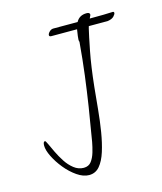

<svg xmlns="http://www.w3.org/2000/svg" viewBox="-108 -756 731 868"><g transform="rotate(-15 258.0 -322.0)"><path d="M202 33Q175 33 146 13Q117 -7 93 -36.5Q69 -66 54 -96.5Q39 -127 39 -148Q39 -167 48 -167Q51 -167 58.5 -150.5Q66 -134 77.5 -110Q89 -86 104.5 -62Q120 -38 141 -21.5Q162 -5 187 -5Q210 -5 222.5 -21.5Q235 -38 242 -62Q249 -86 253 -108Q268 -195 279 -266Q290 -337 299 -407.5Q308 -478 315 -561Q313 -562 313 -571Q313 -581 319 -618H199Q189 -618 189 -625Q189 -632 197.5 -640.5Q206 -649 216 -649H330Q345 -677 379 -677Q394 -677 394 -667V-665L387 -650Q422 -650 451.5 -650.5Q481 -651 495 -652Q501 -652 501 -646Q501 -640 492 -630.5Q483 -621 463 -618H374L371 -607Q364 -578 350.5 -509.5Q337 -441 327 -346Q322 -296 317 -243Q312 -190 304 -141Q296 -92 283.5 -52.5Q271 -13 251.5 10Q232 33 202 33Z"/></g></svg>

Font: Bilbo
Style: Regular
Weight: 400
Designer: Robert E. Leuschke
Foundry: Robert E. Leuschke
Version: Version 1.100